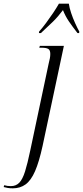

<svg xmlns="http://www.w3.org/2000/svg" viewBox="-150 -786 452 1046"><path d="M-80 240Q-96 240 -107.5 238Q-119 236 -130 233L-127 223Q-111 228 -91 228Q-63 228 -45 209.5Q-27 191 -13.5 148Q0 105 15 33L115 -439Q119 -455 121.5 -467.5Q124 -480 124 -492Q124 -513 113 -519.5Q102 -526 76 -526H64L67 -536H198L82 9Q63 96 41 146.5Q19 197 -10.5 218.5Q-40 240 -80 240ZM63 -614Q81 -634 101 -661Q121 -688 139.5 -715.5Q158 -743 171 -766H225Q228 -744 237.5 -715.5Q247 -687 259.5 -659.5Q272 -632 282 -614L281 -606H272Q244 -642 225 -670Q206 -698 193 -731Q167 -696 138.5 -668Q110 -640 73 -606H62Z"/></svg>

Font: Noto Serif Display ExtraCondensed Light
Style: Italic
Weight: 300
Width: 2
Italic angle: -12°
Designer: Monotype Design Team
Foundry: Monotype Imaging Inc.
Version: Version 2.009